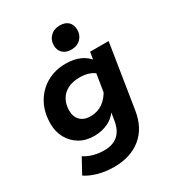

<svg xmlns="http://www.w3.org/2000/svg" viewBox="-186 -706 909 997"><g transform="rotate(-30 268.5 -208.0)"><path d="M205.8 181Q153.6 181 109.5 168.4Q65.3 155.7 37.6 136.4L85.8 48.2Q110.8 64.6 140.9 72.6Q171 80.6 203.4 80.6Q254.4 80.6 285 54.7Q315.7 28.8 324.9 -24.8L336.9 -98.9L344.7 -89.1Q318.9 -47.2 280.7 -28.6Q242.6 -10 196.4 -10Q145.8 -10 108.5 -32.3Q71.1 -54.6 50.4 -92.6Q29.6 -130.6 29.6 -177.6Q29.6 -248.4 58.9 -300.3Q88.2 -352.2 138.8 -381.1Q189.4 -410 251.8 -410Q301 -410 336.9 -394.3Q372.8 -378.5 395.5 -347.8L384.2 -334.4L394.8 -400H505.8L445.4 -18.7Q430.1 79.2 366.5 130.1Q302.9 181 205.8 181ZM230.7 -108.1Q272.3 -108.1 304.2 -130.6Q336 -153 356 -193.1L345.2 -152.6L370.2 -308.1L369.4 -284.8Q354.9 -297.3 331.7 -304.6Q308.4 -311.9 281.3 -311.9Q236.5 -311.9 206.8 -295.8Q177.2 -279.8 162.5 -252Q147.8 -224.2 147.8 -189.8Q147.8 -152 169.4 -130.1Q191.1 -108.1 230.7 -108.1ZM317.1 -457.8Q284.4 -457.8 266.1 -475.7Q247.8 -493.7 247.8 -522.8Q247.8 -554.2 269.5 -575.7Q291.2 -597.1 326.1 -597.1Q359 -597.1 376.7 -579.7Q394.4 -562.2 394.4 -532.4Q394.4 -500.4 373.2 -479.1Q352 -457.8 317.1 -457.8Z"/></g></svg>

Font: Rokkitt SemiBold
Style: Italic
Weight: 600
Italic angle: -9°
Designer: Vernon Adams
Foundry: Vernon Adams
Version: Version 3.103